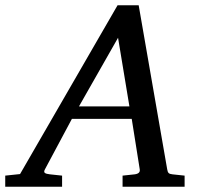

<svg xmlns="http://www.w3.org/2000/svg" viewBox="-73 -707 766 727"><path d="M374 -564 226.1 -304.2H417ZM391.1 0V-42L437 -46.9Q459 -49.8 456.1 -65.9L425.8 -256.8H199.2L97.2 -65.9Q91.8 -56.2 96.9 -52.2Q102.1 -48.3 116.2 -46.9L162.1 -42V0H-53.2V-42L2.9 -47.9L372.1 -687H452.1L560.1 -65.9Q561.5 -56.2 565.4 -52Q569.3 -47.9 580.1 -46.9L626 -42V0Z"/></svg>

Font: Charis SIL Afr
Style: Italic
Weight: 400
Italic angle: -11°
Foundry: SIL International
Version: Version 5.000